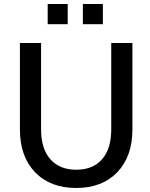

<svg xmlns="http://www.w3.org/2000/svg" viewBox="-20 -935 755 965"><path d="M186.5 -284.2Q186.5 -187.5 232.9 -134.8Q279.3 -82 363.3 -82Q447.3 -82 493.2 -134.8Q539.1 -187.5 539.1 -284.2V-718.8H645.5V-284.2Q645.5 -148.4 569.3 -69.3Q493.2 9.8 363.3 9.8Q232.4 9.8 156.2 -69.3Q80.1 -148.4 80.1 -284.2V-718.8H186.5ZM219.7 -813.5V-915H320.3V-813.5ZM396.5 -813.5V-915H497.1V-813.5Z"/></svg>

Font: Min Sans Medium
Style: Regular
Weight: 500
Designer: Jinseong-Kim, NotoSansCJK, Nunito
Foundry: Jinseong-Kim
Version: Version 1.400;Glyphs 3.1.2 (3151)